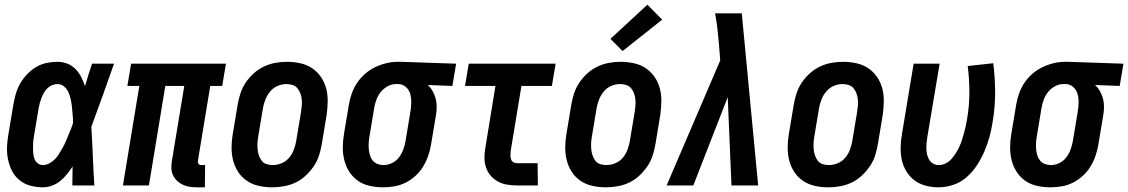

<svg xmlns="http://www.w3.org/2000/svg" viewBox="-20 -792 4818 820"><path d="M163 8Q136 8 110 1Q84 -6 64 -22Q44 -38 32 -61Q20 -84 14.5 -110Q9 -136 10 -164Q11 -192 16 -219L37 -345Q41 -368 47.5 -391Q54 -414 66 -435Q78 -456 95.5 -474.5Q113 -493 134 -505.5Q155 -518 178.5 -523Q202 -528 225 -528Q248 -528 268 -520Q288 -512 302.5 -497Q317 -482 326.5 -463.5Q336 -445 343 -424Q350 -448 357.5 -472Q365 -496 373 -520H467Q443 -452 419 -384.5Q395 -317 370 -250Q374 -187 376.5 -124.5Q379 -62 383 0H289Q289 -20 289.5 -40.5Q290 -61 290 -81Q279 -64 266 -48Q253 -32 237 -19Q221 -6 201.5 1Q182 8 163 8ZM164 -87Q177 -87 191 -94.5Q205 -102 215 -112.5Q225 -123 232.5 -135.5Q240 -148 247.5 -161Q255 -174 260.5 -187Q266 -200 271.5 -213.5Q277 -227 282.5 -240Q288 -253 292 -267Q292 -284 290.5 -300.5Q289 -317 287.5 -333.5Q286 -350 282.5 -366Q279 -382 273 -396.5Q267 -411 254.5 -422Q242 -433 225 -433Q214 -433 203 -428.5Q192 -424 183 -415.5Q174 -407 168 -396.5Q162 -386 157.5 -374.5Q153 -363 150 -352Q147 -341 145 -330L124 -204Q122 -192 121.5 -180Q121 -168 121 -156Q121 -144 122.5 -132.5Q124 -121 128.5 -110.5Q133 -100 142.5 -93.5Q152 -87 164 -87Z M823 8Q807 8 791.5 6Q776 4 762 -2.5Q748 -9 737 -19Q726 -29 719.5 -42.5Q713 -56 712 -72Q711 -88 714 -104L767 -425H686L616 0H505L575 -425H524L540 -520H945L929 -425H878L825 -104Q824 -97 828 -92Q832 -87 839 -87H856L855 8Z M1143 8Q1114 8 1086 2Q1058 -4 1035.5 -19Q1013 -34 998 -56.5Q983 -79 976 -105.5Q969 -132 969 -161Q969 -190 974 -219L995 -345Q999 -369 1007 -393.5Q1015 -418 1029.5 -439.5Q1044 -461 1064 -479Q1084 -497 1107.5 -508Q1131 -519 1156 -523.5Q1181 -528 1205 -528Q1234 -528 1262 -522Q1290 -516 1312.5 -501Q1335 -486 1350.5 -463.5Q1366 -441 1373 -414.5Q1380 -388 1379.5 -359Q1379 -330 1375 -301L1354 -175Q1350 -151 1342 -126.5Q1334 -102 1319 -80.5Q1304 -59 1284.5 -41Q1265 -23 1241.5 -12Q1218 -1 1192.5 3.5Q1167 8 1143 8ZM1145 -87Q1164 -87 1183 -95Q1202 -103 1215 -118.5Q1228 -134 1235 -153Q1242 -172 1245 -190L1266 -316Q1268 -329 1269 -342.5Q1270 -356 1268.5 -369Q1267 -382 1262.5 -394Q1258 -406 1250 -415.5Q1242 -425 1229.5 -429Q1217 -433 1203 -433Q1184 -433 1165.5 -425Q1147 -417 1134 -401.5Q1121 -386 1113.5 -367Q1106 -348 1103 -330L1082 -204Q1080 -191 1079.5 -177.5Q1079 -164 1080.5 -151Q1082 -138 1086.5 -126Q1091 -114 1098.5 -104.5Q1106 -95 1118.5 -91Q1131 -87 1145 -87Z M1617 8Q1588 8 1560 2Q1532 -4 1510 -19Q1488 -34 1473 -56.5Q1458 -79 1451 -106Q1444 -133 1444 -161.5Q1444 -190 1449 -219L1470 -345Q1474 -369 1482.5 -393Q1491 -417 1505 -438Q1519 -459 1539 -476.5Q1559 -494 1582 -505Q1605 -516 1629.5 -522Q1654 -528 1678 -528H1694L1928 -520L1912 -425L1807 -429Q1819 -418 1827.5 -403Q1836 -388 1840.5 -371.5Q1845 -355 1845 -337Q1845 -319 1842 -301L1821 -175Q1817 -151 1809 -127.5Q1801 -104 1788 -82Q1775 -60 1755.5 -42Q1736 -24 1713.5 -12.5Q1691 -1 1666 3.5Q1641 8 1617 8ZM1618 -87Q1637 -87 1655 -96Q1673 -105 1684.5 -120.5Q1696 -136 1702.5 -154Q1709 -172 1712 -190L1733 -316Q1736 -335 1736.5 -353.5Q1737 -372 1732.5 -389.5Q1728 -407 1714.5 -419.5Q1701 -432 1683 -433H1671Q1653 -433 1635.5 -423.5Q1618 -414 1606 -399Q1594 -384 1587.5 -366Q1581 -348 1578 -330L1557 -204Q1555 -191 1554.5 -177.5Q1554 -164 1555.5 -151Q1557 -138 1561 -126Q1565 -114 1573 -105Q1581 -96 1593 -91.5Q1605 -87 1618 -87Z M2188 0Q2167 0 2145.5 -3.5Q2124 -7 2106 -17Q2088 -27 2075 -42.5Q2062 -58 2055.5 -77.5Q2049 -97 2049 -119Q2049 -141 2053 -162L2096 -425H1966L1982 -520H2353L2337 -425H2207L2161 -147Q2160 -138 2160 -129Q2160 -120 2162.5 -112Q2165 -104 2172 -99.5Q2179 -95 2188 -95H2276L2277 0Z M2568 8Q2539 8 2511 2Q2483 -4 2460.5 -19Q2438 -34 2423 -56.5Q2408 -79 2401 -105.5Q2394 -132 2394 -161Q2394 -190 2399 -219L2420 -345Q2424 -369 2432 -393.5Q2440 -418 2454.5 -439.5Q2469 -461 2489 -479Q2509 -497 2532.5 -508Q2556 -519 2581 -523.5Q2606 -528 2630 -528Q2659 -528 2687 -522Q2715 -516 2737.5 -501Q2760 -486 2775.5 -463.5Q2791 -441 2798 -414.5Q2805 -388 2804.5 -359Q2804 -330 2800 -301L2779 -175Q2775 -151 2767 -126.5Q2759 -102 2744 -80.5Q2729 -59 2709.5 -41Q2690 -23 2666.5 -12Q2643 -1 2617.5 3.5Q2592 8 2568 8ZM2570 -87Q2589 -87 2608 -95Q2627 -103 2640 -118.5Q2653 -134 2660 -153Q2667 -172 2670 -190L2691 -316Q2693 -329 2694 -342.5Q2695 -356 2693.5 -369Q2692 -382 2687.5 -394Q2683 -406 2675 -415.5Q2667 -425 2654.5 -429Q2642 -433 2628 -433Q2609 -433 2590.5 -425Q2572 -417 2559 -401.5Q2546 -386 2538.5 -367Q2531 -348 2528 -330L2507 -204Q2505 -191 2504.5 -177.5Q2504 -164 2505.5 -151Q2507 -138 2511.5 -126Q2516 -114 2523.5 -104.5Q2531 -95 2543.5 -91Q2556 -87 2570 -87ZM2639 -574 2587 -626 2745 -772 2808 -708Z M2827 0 3056 -534 3050 -610Q3047 -641 3043.5 -672.5Q3040 -704 3034 -735H3148L3218 0H3104L3088 -377L2941 0Z M3518 8Q3489 8 3461 2Q3433 -4 3410.5 -19Q3388 -34 3373 -56.5Q3358 -79 3351 -105.5Q3344 -132 3344 -161Q3344 -190 3349 -219L3370 -345Q3374 -369 3382 -393.5Q3390 -418 3404.5 -439.5Q3419 -461 3439 -479Q3459 -497 3482.5 -508Q3506 -519 3531 -523.5Q3556 -528 3580 -528Q3609 -528 3637 -522Q3665 -516 3687.5 -501Q3710 -486 3725.5 -463.5Q3741 -441 3748 -414.5Q3755 -388 3754.5 -359Q3754 -330 3750 -301L3729 -175Q3725 -151 3717 -126.5Q3709 -102 3694 -80.5Q3679 -59 3659.5 -41Q3640 -23 3616.5 -12Q3593 -1 3567.5 3.5Q3542 8 3518 8ZM3520 -87Q3539 -87 3558 -95Q3577 -103 3590 -118.5Q3603 -134 3610 -153Q3617 -172 3620 -190L3641 -316Q3643 -329 3644 -342.5Q3645 -356 3643.5 -369Q3642 -382 3637.5 -394Q3633 -406 3625 -415.5Q3617 -425 3604.5 -429Q3592 -433 3578 -433Q3559 -433 3540.5 -425Q3522 -417 3509 -401.5Q3496 -386 3488.5 -367Q3481 -348 3478 -330L3457 -204Q3455 -191 3454.5 -177.5Q3454 -164 3455.5 -151Q3457 -138 3461.5 -126Q3466 -114 3473.5 -104.5Q3481 -95 3493.5 -91Q3506 -87 3520 -87Z M3988 8Q3960 8 3933.5 1Q3907 -6 3886 -21.5Q3865 -37 3851 -60Q3837 -83 3831.5 -109Q3826 -135 3826.5 -163Q3827 -191 3832 -219L3882 -520H3993L3940 -204Q3938 -191 3937 -178.5Q3936 -166 3936.5 -154Q3937 -142 3940 -130Q3943 -118 3949.5 -108Q3956 -98 3966.5 -92.5Q3977 -87 3990 -87Q4004 -87 4018.5 -94Q4033 -101 4043.5 -113Q4054 -125 4062.5 -138.5Q4071 -152 4077.5 -166Q4084 -180 4088.5 -194.5Q4093 -209 4097 -223.5Q4101 -238 4104.5 -253Q4108 -268 4110 -282Q4120 -340 4120 -397.5Q4120 -455 4113 -510L4222 -522Q4230 -460 4230 -396.5Q4230 -333 4219 -269Q4214 -237 4205.5 -206Q4197 -175 4184 -145Q4171 -115 4152.5 -86.5Q4134 -58 4108.5 -35.5Q4083 -13 4051 -2.5Q4019 8 3988 8Z M4467 8Q4438 8 4410 2Q4382 -4 4360 -19Q4338 -34 4323 -56.5Q4308 -79 4301 -106Q4294 -133 4294 -161.5Q4294 -190 4299 -219L4320 -345Q4324 -369 4332.5 -393Q4341 -417 4355 -438Q4369 -459 4389 -476.5Q4409 -494 4432 -505Q4455 -516 4479.5 -522Q4504 -528 4528 -528H4544L4778 -520L4762 -425L4657 -429Q4669 -418 4677.5 -403Q4686 -388 4690.5 -371.5Q4695 -355 4695 -337Q4695 -319 4692 -301L4671 -175Q4667 -151 4659 -127.5Q4651 -104 4638 -82Q4625 -60 4605.5 -42Q4586 -24 4563.5 -12.5Q4541 -1 4516 3.5Q4491 8 4467 8ZM4468 -87Q4487 -87 4505 -96Q4523 -105 4534.5 -120.5Q4546 -136 4552.5 -154Q4559 -172 4562 -190L4583 -316Q4586 -335 4586.5 -353.5Q4587 -372 4582.5 -389.5Q4578 -407 4564.5 -419.5Q4551 -432 4533 -433H4521Q4503 -433 4485.5 -423.5Q4468 -414 4456 -399Q4444 -384 4437.5 -366Q4431 -348 4428 -330L4407 -204Q4405 -191 4404.5 -177.5Q4404 -164 4405.5 -151Q4407 -138 4411 -126Q4415 -114 4423 -105Q4431 -96 4443 -91.5Q4455 -87 4468 -87Z"/></svg>

Font: Iosevka QP
Style: Bold Italic
Weight: 700
Italic angle: -9°
Designer: Belleve Invis
Foundry: Belleve Invis
Version: Version 20.0.0; ttfautohint (v1.8.4)